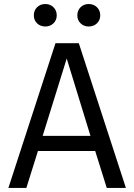

<svg xmlns="http://www.w3.org/2000/svg" viewBox="-20 -917 655 937"><path d="M444.6 -180H165.1L108.7 0H21L250.8 -706.2H364.6L594.4 0H501ZM188.2 -253.8H421.5L305.6 -631.3ZM201.5 -787.7Q176.9 -787.7 161 -803.1Q145.1 -818.5 145.1 -842.1Q145.1 -866.2 161 -881.8Q176.9 -897.4 201.5 -897.4Q224.6 -897.4 240.8 -881.8Q256.9 -866.2 256.9 -842.1Q256.9 -818.5 240.8 -803.1Q224.6 -787.7 201.5 -787.7ZM412.8 -787.7Q389.2 -787.7 373.3 -803.1Q357.4 -818.5 357.4 -842.1Q357.4 -866.2 373.3 -881.8Q389.2 -897.4 412.8 -897.4Q436.9 -897.4 453.1 -881.8Q469.2 -866.2 469.2 -842.1Q469.2 -818.5 453.1 -803.1Q436.9 -787.7 412.8 -787.7Z"/></svg>

Font: FiraCode Nerd Font Mono
Style: Regular
Weight: 400
Monospace: yes
Designer: Carrois Corporate, Edenspiekermann AG, Nikita Prokopov
Foundry: Carrois Corporate, Edenspiekermann AG, Nikita Prokopov
Version: Version 6.002;Nerd Fonts 3.4.0